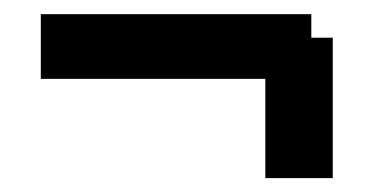

<svg xmlns="http://www.w3.org/2000/svg" viewBox="-20 -416 528 271"><path d="M419.4 -362.8H449.7V-164.6H354.5V-304.7H37.6V-396H419.4Z"/></svg>

Font: Gap Sans
Style: Bold
Weight: 400
Designer: Alexandre Liziard and Etienne Ozeray
Foundry: Interstices.io
Version: Version 1.610